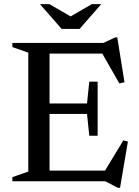

<svg xmlns="http://www.w3.org/2000/svg" viewBox="-20 -878 672 930"><path d="M40 0V-20L117 -47V-623L40 -650V-670H480.5L538 -697H548L583 -479.5L558 -474L475.5 -618.5H220V-377H401.5L412.5 -482.5H453V-220.5H412.5L401.5 -326H220V-51.5H488.5L577.5 -198L599.5 -192.5L561.5 31.5H550.5L490 0ZM470.5 -858 365.5 -738H278.5L173.5 -858H219L322 -798.5L425 -858Z"/></svg>

Font: Newsreader Text Medium
Style: Regular
Weight: 500
Designer: Hugues Gentile
Foundry: Production Type
Version: Version 1.001